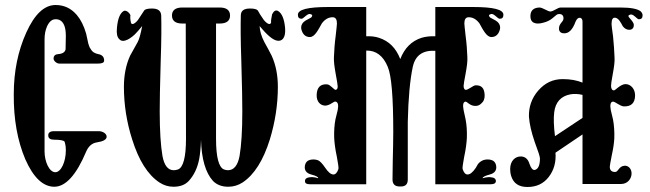

<svg xmlns="http://www.w3.org/2000/svg" viewBox="-20 -736 2598 767"><path d="M406 -189C407 -202 390 -212 375 -212H196C179 -212 171 -205 173 -192C174 -183 182 -178 195 -178C221 -178 235 -175 238 -170C241 -161 243 -150 243 -135C243 -90 224 -48 201 -48C177 -48 158 -90 158 -131V-579C158 -598 161 -615 168 -631C177 -650 188 -659 201 -659C217 -660 229 -652 236 -636C241 -625 243 -610 243 -592L242 -539C240 -528 230 -521 213 -520C200 -519 194 -513 194 -502C194 -493 206 -482 217 -482H372C388 -482 396 -486 396 -494C396 -509 388 -517 372 -520C362 -522 354 -526 348 -532C346 -534 343 -539 338 -547L333 -561L324 -602C315 -633 303 -657 287 -676C264 -703 236 -716 202 -716C157 -716 118 -679 85 -606C52 -533 35 -451 35 -360C34 -260 50 -173 81 -100C113 -27 152 10 197 10C242 10 285 -37 324 -130C333 -151 347 -164 366 -167C392 -171 405 -178 406 -189Z M1119 -623C1116 -660 1106 -683 1091 -692C1082 -697 1074 -693 1067 -679C1064 -664 1062 -653 1063 -646C1062 -642 1059 -640 1056 -640C1051 -640 1043 -645 1034 -656C1022 -673 1014 -686 1010 -694C1006 -699 996 -702 979 -702C954 -702 942 -693 942 -674C941 -637 941 -576 944 -493C947 -394 948 -327 948 -291C948 -213 944 -154 937 -113C930 -75 914 -56 891 -56C886 -56 880 -57 875 -59C854 -67 843 -108 843 -182V-642H858C885 -642 899 -653 899 -674C899 -695 885 -706 858 -706H708C681 -706 667 -695 667 -674C667 -653 681 -642 708 -642H722L723 -182C723 -108 712 -67 691 -59C685 -57 679 -56 674 -56C651 -56 636 -75 629 -113C622 -154 618 -213 618 -291C618 -327 619 -394 622 -493C625 -576 625 -637 624 -674C623 -693 611 -702 587 -702C570 -702 559 -699 556 -694L531 -656C522 -645 515 -640 509 -640C506 -640 504 -642 503 -646C500 -659 500 -669 501 -675C497 -686 483 -697 474 -692C459 -683 450 -660 447 -623C445 -602 448 -588 456 -580C462 -573 470 -571 480 -574C491 -577 504 -585 518 -598C526 -606 536 -617 548 -632C542 -600 536 -579 530 -568L500 -514C483 -477 475 -435 475 -389C475 -318 486 -248 508 -179C534 -96 570 -38 617 -7C634 4 652 10 673 10C700 10 720 2 734 -13C755 -36 769 -65 776 -102C779 -119 782 -145 783 -178C785 -101 801 -46 831 -13C846 2 866 10 892 10C913 10 932 4 949 -7C996 -38 1032 -96 1058 -179C1079 -248 1090 -318 1090 -389C1090 -435 1082 -477 1065 -514C1056 -532 1046 -550 1036 -568C1024 -591 1018 -612 1017 -632C1046 -597 1068 -578 1085 -574C1105 -569 1122 -582 1119 -623Z M1976 -661C1986 -661 1991 -666 1991 -677C1991 -698 1951 -708 1870 -708H1719V-591C1699 -592 1681 -590 1664 -585C1624 -572 1596 -544 1579 -500C1562 -544 1534 -572 1494 -585C1479 -590 1462 -592 1443 -591V-708H1291C1210 -708 1170 -698 1170 -677C1170 -666 1175 -661 1185 -661C1192 -661 1208 -683 1219 -680C1228 -678 1230 -673 1223 -666L1201 -654C1189 -647 1183 -637 1183 -626C1183 -622 1184 -617 1186 -612C1192 -596 1203 -588 1218 -588C1237 -588 1251 -616 1266 -643C1279 -660 1294 -668 1311 -667C1321 -666 1326 -658 1326 -642C1326 -637 1324 -621 1321 -593C1317 -563 1315 -535 1314 -508C1313 -491 1316 -469 1321 -441C1326 -414 1329 -397 1329 -391C1329 -382 1326 -378 1321 -377C1314 -377 1300 -398 1287 -399C1260 -401 1246 -387 1245 -357C1244 -330 1260 -314 1280 -314C1289 -315 1297 -318 1306 -324C1313 -329 1318 -331 1321 -330C1330 -328 1333 -317 1329 -296L1320 -259C1316 -238 1314 -213 1315 -185C1316 -166 1319 -140 1326 -108C1331 -81 1333 -66 1332 -61C1327 -46 1320 -39 1312 -39C1302 -39 1291 -48 1279 -66C1268 -82 1259 -92 1250 -96C1244 -98 1238 -99 1233 -99C1212 -99 1201 -91 1198 -74C1195 -56 1204 -44 1223 -39C1242 -34 1252 -29 1251 -24L1240 -27C1233 -28 1226 -29 1220 -28C1203 -27 1196 -20 1199 -8C1200 -3 1207 0 1218 0H1443V-534C1482 -535 1511 -513 1529 -469C1544 -434 1551 -347 1551 -209C1551 -176 1550 -138 1549 -93C1548 -48 1548 -24 1548 -19C1548 0 1558 9 1577 9H1581C1600 9 1609 0 1609 -19C1609 -183 1609 -260 1609 -249C1611 -344 1618 -418 1629 -469C1639 -515 1669 -536 1719 -533V0H1941C1954 0 1960 -4 1961 -12C1961 -22 1954 -27 1940 -28C1934 -29 1927 -28 1920 -27L1908 -24C1908 -29 1918 -34 1937 -39C1956 -44 1965 -56 1962 -74C1959 -91 1948 -99 1927 -99C1921 -99 1915 -98 1910 -96C1901 -92 1894 -87 1889 -80L1881 -66C1869 -48 1858 -39 1848 -39C1839 -39 1833 -46 1828 -61C1827 -66 1829 -81 1834 -108C1841 -140 1844 -166 1845 -185C1846 -213 1844 -238 1840 -259L1832 -296C1828 -317 1830 -328 1839 -330C1846 -331 1856 -314 1876 -313C1886 -312 1895 -315 1902 -322C1912 -330 1917 -342 1916 -357C1915 -384 1903 -397 1878 -395C1870 -394 1849 -376 1840 -377C1835 -378 1832 -384 1832 -393C1832 -399 1835 -415 1840 -442C1845 -469 1848 -491 1847 -508C1846 -535 1844 -563 1840 -593C1837 -621 1835 -637 1835 -642C1835 -658 1840 -666 1850 -667C1867 -668 1882 -660 1895 -643C1910 -616 1924 -588 1943 -588C1958 -588 1969 -596 1975 -612C1977 -617 1978 -622 1978 -626C1978 -637 1972 -647 1960 -654L1938 -666C1931 -673 1932 -678 1942 -680C1953 -683 1968 -661 1976 -661Z M2532 -659C2542 -659 2547 -664 2547 -675C2547 -681 2544 -686 2539 -691C2526 -701 2499 -706 2458 -706H2220C2208 -706 2192 -691 2179 -690C2168 -690 2148 -706 2135 -706C2130 -706 2126 -705 2121 -704C2105 -699 2098 -687 2099 -668C2100 -651 2110 -642 2129 -642C2135 -642 2142 -643 2149 -645C2161 -648 2171 -652 2180 -658C2184 -661 2191 -666 2200 -674C2204 -678 2209 -680 2214 -680C2225 -680 2231 -674 2231 -663C2231 -658 2229 -653 2226 -650C2217 -639 2213 -633 2213 -622C2213 -611 2219 -604 2231 -603C2251 -601 2267 -616 2279 -649C2284 -661 2290 -666 2298 -665C2304 -663 2307 -658 2307 -649V-406C2285 -415 2259 -420 2228 -420C2189 -420 2157 -405 2130 -374C2104 -344 2092 -309 2093 -270C2095 -241 2103 -207 2116 -169C2130 -132 2137 -110 2137 -103C2137 -76 2130 -60 2116 -57C2108 -56 2101 -64 2095 -82C2089 -101 2078 -110 2062 -111C2038 -112 2018 -93 2018 -61C2018 -52 2019 -43 2022 -33C2031 -4 2052 11 2087 11C2123 11 2151 -2 2172 -29C2193 -56 2202 -89 2199 -126L2307 -199V-1H2461C2488 -1 2503 -23 2503 -43C2503 -62 2490 -75 2475 -74C2451 -72 2451 -49 2437 -49C2423 -49 2416 -56 2416 -70C2416 -75 2419 -90 2424 -116C2430 -143 2433 -165 2434 -183C2435 -211 2433 -236 2429 -258L2420 -296C2416 -317 2419 -329 2428 -330C2437 -331 2456 -312 2472 -311C2501 -310 2516 -324 2517 -353C2518 -380 2500 -400 2479 -400C2459 -400 2438 -375 2433 -375C2425 -375 2421 -381 2421 -394C2421 -399 2423 -415 2428 -441C2433 -468 2436 -489 2435 -506C2434 -533 2432 -561 2429 -591C2425 -619 2423 -635 2423 -640C2423 -659 2428 -667 2439 -665C2452 -662 2460 -646 2468 -631C2475 -622 2484 -617 2493 -617C2506 -617 2512 -624 2512 -637C2512 -643 2506 -652 2495 -664C2488 -671 2489 -676 2499 -678C2510 -681 2525 -659 2532 -659ZM2197 -192C2192 -232 2191 -264 2194 -288C2199 -328 2221 -352 2258 -359C2273 -362 2290 -361 2307 -357V-265Z"/></svg>

Font: GFS Eustace
Style: Regular
Weight: 400
Designer: George Matthiopoulos
Foundry: George Matthiopoulos
Version: Version 1.0